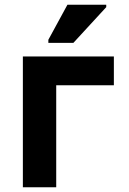

<svg xmlns="http://www.w3.org/2000/svg" viewBox="-20 -786 540 806"><path d="M183 -606H288L426 -756V-766H263L183 -619ZM76 0H216V-428H458V-549H76Z"/></svg>

Font: Noto Sans Mono ExtraCondensed ExtraBold
Style: Regular
Weight: 800
Width: 2
Designer: Monotype Design Team
Foundry: Monotype Imaging Inc.
Version: Version 2.014